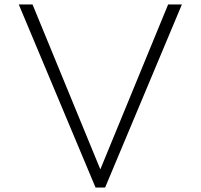

<svg xmlns="http://www.w3.org/2000/svg" viewBox="-20 -845 904 865"><path d="M410.5 0 64.5 -825H126.5L432 -82L737.5 -825H799.5L453.5 0Z"/></svg>

Font: Spartan Thin Light
Style: Regular
Weight: 300
Version: Version 1.004